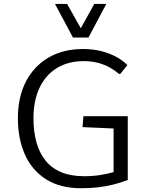

<svg xmlns="http://www.w3.org/2000/svg" viewBox="-20 -977 763 1006"><path d="M405.8 9.3Q294.9 9.3 220.9 -37.8Q147 -85 110.4 -167.7Q73.7 -250.5 73.7 -356.9Q73.7 -468.8 116 -550Q158.2 -631.3 235.1 -675.8Q312 -720.2 415.5 -720.2Q464.8 -720.2 508.1 -709.7Q551.3 -699.2 586.7 -680.4Q622.1 -661.6 647.5 -636.2L610.4 -589.8H603Q583.5 -607.4 556.2 -622.8Q528.8 -638.2 494.4 -647.5Q460 -656.7 418.9 -656.7Q337.4 -656.7 278.3 -620.6Q219.2 -584.5 187.3 -517.3Q155.3 -450.2 155.3 -357.4Q155.3 -288.1 170.7 -232.2Q186 -176.3 218 -136.2Q250 -96.2 300.3 -75Q350.6 -53.7 420.4 -53.7Q467.3 -53.7 507.1 -60.3Q546.9 -66.9 575.2 -75.2V-303.7L412.6 -311L417 -368.2H649.4V-33.7Q613.8 -20.5 576.2 -10.7Q538.6 -1 496.6 4.2Q454.6 9.3 405.8 9.3ZM362.3 -780.3 268.1 -956.5H331.5L403.3 -829.1L474.1 -956.5H537.1L443.4 -780.3Z"/></svg>

Font: Comme Light
Style: Regular
Weight: 300
Version: Version 1.000;gftools[0.9.27]